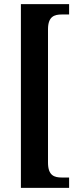

<svg xmlns="http://www.w3.org/2000/svg" viewBox="-20 -780 384 928"><path d="M81 128H314V78H279C243 78 212 69 212 6V-638C212 -701 243 -710 279 -710H314V-760H81Z"/></svg>

Font: Noto Serif Lao ExtraCondensed
Style: Bold
Weight: 700
Width: 2
Designer: Monotype Design Team
Foundry: Monotype Imaging Inc.
Version: Version 2.003